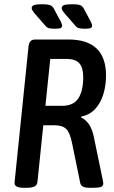

<svg xmlns="http://www.w3.org/2000/svg" viewBox="-20 -887 540 909"><path d="M91 2Q46 2 49 -24L115 -667Q117 -684 124.5 -692Q132 -700 149 -700H304Q482 -700 482 -529Q482 -483 469.5 -441.5Q457 -400 431 -371.5Q405 -343 364 -335V-331Q410 -309 424 -240L465 -42Q467 -34 468 -27Q469 -20 469 -16Q467 -5 456.5 -1.5Q446 2 422 2H402Q365 2 360 -20L321 -210Q311 -260 293 -277Q275 -294 237 -294H185L157 -23Q155 -11 143.5 -4.5Q132 2 107 2ZM195 -386H274Q328 -386 351 -421.5Q374 -457 374 -522Q374 -567 355.5 -587.5Q337 -608 296 -608H218ZM243 -751Q222 -751 212 -753.5Q202 -756 194 -766L147 -820Q130 -839 130 -849Q130 -859 142 -863Q154 -867 181 -867Q205 -867 217.5 -862.5Q230 -858 237 -842L268 -784Q274 -772 274 -765Q274 -758 267.5 -754.5Q261 -751 243 -751ZM385 -751Q364 -751 354 -753.5Q344 -756 336 -766L289 -820Q272 -839 272 -849Q272 -859 284 -863Q296 -867 323 -867Q347 -867 359.5 -862.5Q372 -858 379 -842L410 -784Q416 -772 416 -765Q416 -758 409.5 -754.5Q403 -751 385 -751Z"/></svg>

Font: Asap Condensed Condensed Medium
Style: Italic
Weight: 500
Width: 3
Italic angle: -6°
Designer: Pablo Cosgaya
Foundry: Omnibus-Type
Version: Version 3.001; ttfautohint (v1.8.4.7-5d5b)